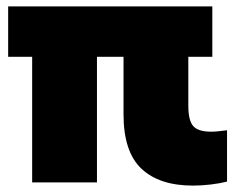

<svg xmlns="http://www.w3.org/2000/svg" viewBox="-20 -570 749 600"><path d="M80.5 0V-392.5H5.5V-550H643.5V-392.5H568.5V-240.5Q568.5 -193 584 -175.8Q599.5 -158.5 640 -158.5Q651 -158.5 662.8 -159.8Q674.5 -161 689.5 -163V-2.5Q668 3 639.2 6.5Q610.5 10 583 10Q478 10 422 -42.8Q366 -95.5 366 -213V-392.5H283V0Z"/></svg>

Font: Encode Sans SmCnd Black
Style: Regular
Weight: 900
Width: 4
Designer: Multiple Designers
Foundry: Impallari Type
Version: Version 3.002; ttfautohint (v1.8.3) -l 8 -r 50 -G 200 -x 14 